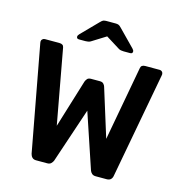

<svg xmlns="http://www.w3.org/2000/svg" viewBox="-127 -1011 1069 1126"><g transform="rotate(15 408.0 -448.0)"><path d="M193 0Q178 0 169.5 -8.5Q161 -17 158 -30L39 -671Q38 -678 38 -679Q38 -688 44.5 -694Q51 -700 59 -700H147Q172 -700 175 -680L258 -227L348 -520Q351 -528 358 -536.5Q365 -545 381 -545H435Q450 -545 457.5 -536.5Q465 -528 467 -520L558 -228L641 -680Q644 -700 669 -700H757Q765 -700 771 -694Q777 -688 777 -679Q777 -678 776 -671L657 -30Q655 -17 646.5 -8.5Q638 0 622 0H555Q540 0 531.5 -8Q523 -16 520 -25L408 -359L296 -25Q292 -16 284 -8Q276 0 260 0ZM253 -750Q238 -750 238 -763Q238 -771 247 -780L345 -880Q355 -891 362.5 -893.5Q370 -896 379 -896H437Q446 -896 453.5 -893.5Q461 -891 471 -880L569 -780Q578 -771 578 -763Q578 -750 563 -750H524Q516 -750 507.5 -751.5Q499 -753 493 -757L408 -810L323 -757Q317 -753 308.5 -751.5Q300 -750 292 -750Z"/></g></svg>

Font: Rubik Medium
Style: Regular
Weight: 500
Designer: Hubert and Fischer
Foundry: Hubert and Fischer
Version: Version 2.300; ttfautohint (v1.8.4.7-5d5b);gftools[0.9.30]